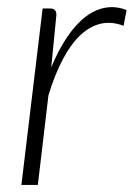

<svg xmlns="http://www.w3.org/2000/svg" viewBox="-20 -523 378 543"><path d="M40.5 0 100.5 -499H122Q139.5 -499 139.5 -481L125 -333Q145.5 -382 169.8 -418Q194 -454 221.2 -475Q248.5 -496 278 -501.2Q307.5 -506.5 338 -494.5L329.5 -450Q295.5 -463 265 -456Q234.5 -449 207.5 -423.8Q180.5 -398.5 157.8 -355.5Q135 -312.5 117 -253.5L87 0Z"/></svg>

Font: Lato Light
Style: Italic
Weight: 300
Italic angle: -7°
Designer: Lukasz Dziedzic
Foundry: tyPoland Lukasz Dziedzic
Version: Version 2.007; 2014-02-27